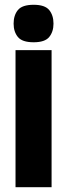

<svg xmlns="http://www.w3.org/2000/svg" viewBox="-20 -784 281 804"><path d="M45 -574H196V0H45ZM37 -685Q37 -720 55 -742Q73 -764 121 -764Q168 -764 186 -742Q204 -720 204 -685Q204 -651 186 -629Q168 -607 121 -607Q73 -607 55 -629Q37 -651 37 -685Z"/></svg>

Font: Khand Variable Light
Style: Regular
Weight: 300
Designer: Satya Rajpurohit
Foundry: Indian Type Foundry
Version: Version 3.000